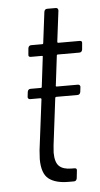

<svg xmlns="http://www.w3.org/2000/svg" viewBox="-49 -662 361 694"><g transform="rotate(-5 132.0 -315.0)"><path d="M251 -462H173Q169 -462 169 -458L156 -351Q155 -350 156 -348.5Q157 -347 159 -347H236Q240 -347 242.5 -344Q245 -341 244 -337L242 -320Q240 -310 231 -310H154Q153 -310 151.5 -309Q150 -308 150 -306L129 -136Q127 -116 127 -110Q127 -75 141.5 -61Q156 -47 187 -47H197Q207 -47 205 -37L202 -10Q200 0 191 0H172Q124 0 99.5 -19.5Q75 -39 75 -91Q75 -99 77 -123L100 -306Q100 -310 96 -310H59Q55 -310 52.5 -313Q50 -316 51 -320L53 -337Q55 -347 64 -347H101Q105 -347 105 -351L118 -458Q119 -459 118 -460.5Q117 -462 115 -462H75Q65 -462 67 -472L69 -494Q71 -504 80 -504H120Q124 -504 124 -508L138 -620Q140 -630 149 -630H180Q189 -630 189 -620L175 -508Q175 -504 178 -504H256Q266 -504 264 -494L262 -472Q260 -462 251 -462Z"/></g></svg>

Font: Barlow Condensed Light
Style: Italic
Weight: 300
Width: 3
Italic angle: -7°
Designer: Jeremy Tribby
Foundry: Tribby Type
Version: Version 1.408